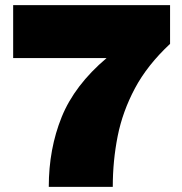

<svg xmlns="http://www.w3.org/2000/svg" viewBox="-20 -724 706 744"><path d="M31 -704H639V-554Q551 -472 503 -382Q455 -292 436 -196.5Q417 -101 417 0H169Q169 -147 219 -270.5Q269 -394 393 -499H31Z"/></svg>

Font: Prodigy Sans Black
Style: Regular
Weight: 900
Designer: Wei Huang
Foundry: Wei Huang
Version: Version 1.003; ttfautohint (v1.8.3)